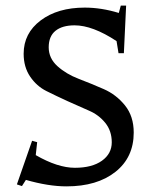

<svg xmlns="http://www.w3.org/2000/svg" viewBox="-20 -647 540 682"><path d="M112 -142 107 -96Q185 -51 246 -51Q307 -51 342 -76Q377 -101 377 -141.5Q377 -182 354 -210.5Q331 -239 296 -254Q261 -269 220.5 -287.5Q180 -306 145 -323.5Q110 -341 87 -375Q64 -409 64 -456Q64 -529 124.5 -574.5Q185 -620 281 -620Q340 -620 402 -601L409 -627H428L420 -458H401L394 -501Q309 -557 245 -557Q201 -557 177 -537.5Q153 -518 153 -479Q153 -440 184 -412Q215 -384 259.5 -367Q304 -350 348.5 -330.5Q393 -311 424 -272.5Q455 -234 455 -176Q455 -88 390 -36.5Q325 15 216 15Q152 15 72 -8L58 14L40 8L94 -147Z"/></svg>

Font: Balthazar
Style: Regular
Weight: 400
Designer: Dario Manuel Muhafara
Foundry: Dario Manuel Muhafara
Version: Version 1.000